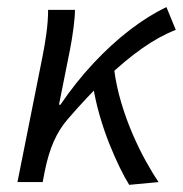

<svg xmlns="http://www.w3.org/2000/svg" viewBox="-20 -514 516 542"><path d="M29.3 0 99.8 -353.4Q105.8 -382.7 110.8 -418.5Q115.8 -454.3 115.8 -486.1H191.6Q191.6 -466.8 187.6 -435.8Q183.6 -404.7 177.6 -374L146.5 -218.3H150.5Q194.2 -282.4 244.5 -336.2Q294.8 -389.9 347.2 -430Q399.7 -470.1 449.8 -494L476.2 -429.7Q430.4 -412 381.7 -377.8Q332.9 -343.5 280.4 -293.4Q227.9 -243.3 171.5 -177.9Q148 -151 132.2 -115.7Q116.4 -80.4 106.5 -31.3L100.5 0ZM344.7 7.8Q332.3 -12 317.6 -42.2Q302.9 -72.4 288 -109.7Q273.2 -147 261.3 -188.2Q249.5 -229.4 242.7 -270.9L302.3 -317.2Q308.4 -270.8 322.2 -224.5Q336 -178.1 354.3 -135.7Q372.6 -93.3 392.1 -58.4Q411.5 -23.5 427.5 0Z"/></svg>

Font: Source Sans 3 VF
Style: Italic
Weight: 200
Italic angle: -11°
Designer: Paul D. Hunt
Foundry: Adobe Systems Incorporated
Version: Version 3.042;hotconv 1.0.118;makeotfexe 2.5.65603